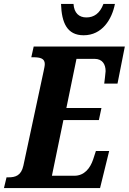

<svg xmlns="http://www.w3.org/2000/svg" viewBox="-40 -949 650 969"><path d="M382 -771C476 -771 525 -852 540 -929H482C464 -881 434 -861 396 -861C359 -861 334 -883 331 -929H268C271 -835 298 -771 382 -771ZM-20 0H465L511 -187H444L430 -144C415 -100 386 -62 335 -62H222L280 -343H459L472 -404H295L346 -652H437C477 -652 493 -624 493 -590C493 -582 487 -536 486 -527H553L590 -714H130L118 -660H128C163 -660 186 -654 186 -626C186 -617 183 -603 180 -589L78 -113C67 -63 38 -54 3 -54H-7Z"/></svg>

Font: Noto Serif Condensed Extra
Style: Italic
Weight: 800
Width: 3
Italic angle: -12°
Designer: Monotype Design Team
Foundry: Monotype Imaging Inc.
Version: Version 1.901